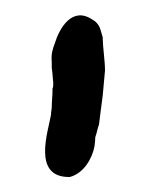

<svg xmlns="http://www.w3.org/2000/svg" viewBox="-20 -666 200 256"><path d="M48 -513C44 -490 23 -430 72 -430H73C92 -435 103 -455 106 -471C106 -473 107 -477 107 -483C109 -488 110 -495 112 -500L114 -516C115 -523 116 -531 117 -539L120 -572C120 -585 117 -604 117 -614V-616C114 -625 114 -634 103 -640C76 -658 59 -628 53 -608C50 -600 48 -594 49 -583V-575C50 -571 50 -564 51 -556C51 -551 51 -550 50 -548V-545C50 -538 49 -531 49 -523C49 -520 48 -518 48 -513Z"/></svg>

Font: Scribbler
Style: Bd
Weight: 700
Designer: Mew Too
Foundry: Cannot Into Space Fonts
Version: Version 1.001